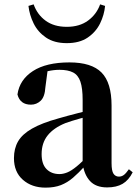

<svg xmlns="http://www.w3.org/2000/svg" viewBox="-20 -835 625 871"><path d="M186.6 16.2Q124.2 16.2 83.8 -19.4Q43.3 -54.9 43.3 -117.6Q43.3 -161.2 62 -193.6Q80.7 -226.1 125.1 -251.5Q169.6 -277 245.4 -297.9Q284.8 -309.4 334.4 -322Q384 -334.6 424 -344.4V-318.9Q384 -308.9 344 -297.6Q303.9 -286.4 277.1 -276.7Q223.3 -254.9 196.1 -220.6Q168.8 -186.4 168.8 -135.9Q168.8 -90.4 191.1 -67.9Q213.3 -45.3 250 -45.3Q266.3 -45.3 284.7 -52.6Q303.1 -59.9 327.4 -79.7Q351.8 -99.4 385.3 -135.5L400.8 -82.4H365.7Q336.6 -50.6 311.2 -28.7Q285.7 -6.8 256.4 4.7Q227 16.2 186.6 16.2ZM466.1 15.2Q414.6 15.2 387.9 -14.2Q361.2 -43.6 354.9 -94V-96.5V-381.4Q354.9 -434.7 344.8 -464.5Q334.7 -494.3 311.6 -506.3Q288.5 -518.3 250 -518.3Q224.4 -518.3 197.3 -512.2Q170.2 -506.1 133.8 -491.2L196.1 -516.3L185.9 -439.2Q183.3 -395.9 164.6 -378Q145.8 -360.2 120.3 -360.2Q71.1 -360.2 59.2 -406.5Q68.9 -473.5 129.4 -512.7Q189.9 -551.9 295.1 -551.9Q395.4 -551.9 440.7 -505.9Q486.1 -459.8 486.1 -356.2V-94.8Q486.1 -60.3 494.8 -47Q503.6 -33.8 519.7 -33.8Q531.3 -33.8 541.3 -40.9Q551.3 -48.1 564.7 -67.2L581.9 -53.4Q564 -17.5 536.2 -1.1Q508.4 15.2 466.1 15.2ZM109.1 -808.2 132.6 -815.2Q149 -768.8 187 -741.1Q225 -713.3 282.9 -713.3Q341.1 -713.3 379.7 -741.8Q418.2 -770.3 434.2 -815.2L456.7 -808.2Q452.9 -767.4 434 -728.7Q415.1 -690.1 378.1 -664.7Q341 -639.3 282.9 -639.3Q225.8 -639.3 188.6 -664.7Q151.5 -690.1 132.6 -728.7Q113.6 -767.4 109.1 -808.2Z"/></svg>

Font: Early Summer Mincho VF
Style: Regular
Weight: 250
Designer: GuiWonder
Version: Version 1.002